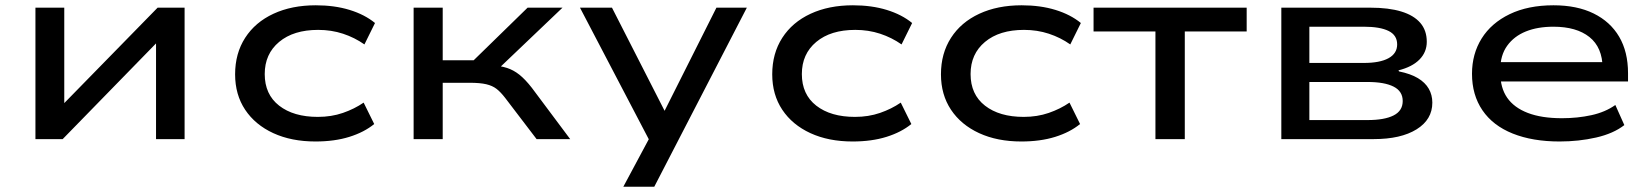

<svg xmlns="http://www.w3.org/2000/svg" viewBox="-20 -526 6245 726"><path d="M114 0V-497H223V-129H216L576 -497H678V0H570V-369H577L217 0Z M1173 9Q1082 9 1013.5 -22.5Q945 -54 907 -111Q869 -168 869 -245Q869 -324 907 -383Q945 -442 1014 -474Q1083 -506 1174 -506Q1245 -506 1302 -488.5Q1359 -471 1398 -439L1358 -358Q1321 -384 1277 -398.5Q1233 -413 1183 -413Q1090 -413 1035.5 -367.5Q981 -322 981 -246Q981 -169 1035.5 -126.5Q1090 -84 1182 -84Q1233 -84 1276.5 -99Q1320 -114 1355 -138L1395 -57Q1357 -26 1301 -8.5Q1245 9 1173 9Z M1544 0V-497H1654V-298H1771L1975 -497H2107L1850 -252L1836 -280Q1873 -277 1897.5 -269Q1922 -261 1944 -243.5Q1966 -226 1991 -194L2136 0H2009L1890 -156Q1873 -178 1857.5 -190Q1842 -202 1818.5 -207.5Q1795 -213 1756 -213H1654V0Z M2337 180 2457 -44V46L2173 -497H2294L2493 -107L2689 -497H2804L2454 180Z M3204 9Q3113 9 3044.5 -22.5Q2976 -54 2938 -111Q2900 -168 2900 -245Q2900 -324 2938 -383Q2976 -442 3045 -474Q3114 -506 3205 -506Q3276 -506 3333 -488.5Q3390 -471 3429 -439L3389 -358Q3352 -384 3308 -398.5Q3264 -413 3214 -413Q3121 -413 3066.5 -367.5Q3012 -322 3012 -246Q3012 -169 3066.5 -126.5Q3121 -84 3213 -84Q3264 -84 3307.5 -99Q3351 -114 3386 -138L3426 -57Q3388 -26 3332 -8.5Q3276 9 3204 9Z M3842 9Q3751 9 3682.5 -22.5Q3614 -54 3576 -111Q3538 -168 3538 -245Q3538 -324 3576 -383Q3614 -442 3683 -474Q3752 -506 3843 -506Q3914 -506 3971 -488.5Q4028 -471 4067 -439L4027 -358Q3990 -384 3946 -398.5Q3902 -413 3852 -413Q3759 -413 3704.5 -367.5Q3650 -322 3650 -246Q3650 -169 3704.5 -126.5Q3759 -84 3851 -84Q3902 -84 3945.5 -99Q3989 -114 4024 -138L4064 -57Q4026 -26 3970 -8.5Q3914 9 3842 9Z M4349 0V-407H4115V-497H4694V-407H4460V0Z M4825 0V-497H5161Q5231 -497 5278.5 -482.5Q5326 -468 5350.5 -439.5Q5375 -411 5375 -368Q5375 -329 5347.5 -301Q5320 -273 5268 -260L5270 -256Q5314 -247 5341.5 -230.5Q5369 -214 5382.5 -190.5Q5396 -167 5396 -138Q5396 -74 5336.5 -37Q5277 0 5174 0ZM4931 -72H5151Q5215 -72 5249.5 -89.5Q5284 -107 5284 -144Q5284 -181 5249.5 -198.5Q5215 -216 5151 -216H4931ZM4931 -288H5137Q5198 -288 5230.5 -306Q5263 -324 5263 -358Q5263 -393 5230.5 -409Q5198 -425 5137 -425H4931Z M5877 9Q5775 9 5700 -21Q5625 -51 5585.5 -109Q5546 -167 5546 -247Q5546 -322 5582.5 -380.5Q5619 -439 5688.5 -472.5Q5758 -506 5854 -506Q5943 -506 6006 -475Q6069 -444 6102.5 -387Q6136 -330 6136 -249V-218H5628V-291H6064L6040 -269Q6039 -347 5990 -386Q5941 -425 5854 -425Q5794 -425 5749.5 -407Q5705 -389 5679 -353Q5653 -317 5653 -263V-251Q5653 -194 5679 -156.5Q5705 -119 5757 -99Q5809 -79 5886 -79Q5945 -79 5997.5 -90.5Q6050 -102 6088 -129L6122 -53Q6081 -21 6015.5 -6Q5950 9 5877 9Z"/></svg>

Font: Nunito Sans 7pt Expanded Medium
Style: Regular
Weight: 500
Width: 7
Designer: Vernon Adams
Foundry: Vernon Adams
Version: Version 3.101;gftools[0.9.27]